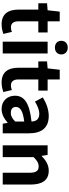

<svg xmlns="http://www.w3.org/2000/svg" viewBox="745 -1596 865 2395"><g transform="rotate(90 1177.5 -398.5)"><path d="M284 14C333 14 372 2 403 -7L378 -114C363 -108 341 -102 323 -102C273 -102 246 -132 246 -196V-444H385V-560H246V-711H125L108 -560L21 -553V-444H100V-195C100 -71 151 14 284 14Z M500 0H647V-560H500ZM574 -651C624 -651 659 -682 659 -731C659 -779 624 -811 574 -811C522 -811 489 -779 489 -731C489 -682 522 -651 574 -651Z M1009 14C1058 14 1097 2 1128 -7L1103 -114C1088 -108 1066 -102 1048 -102C998 -102 971 -132 971 -196V-444H1110V-560H971V-711H850L833 -560L746 -553V-444H825V-195C825 -71 876 14 1009 14Z M1339 14C1404 14 1460 -17 1508 -60H1513L1523 0H1643V-327C1643 -489 1570 -574 1428 -574C1340 -574 1260 -540 1195 -500L1247 -402C1299 -433 1349 -456 1401 -456C1470 -456 1494 -414 1496 -359C1271 -335 1174 -272 1174 -153C1174 -57 1239 14 1339 14ZM1388 -101C1345 -101 1314 -120 1314 -164C1314 -215 1359 -252 1496 -268V-156C1461 -121 1430 -101 1388 -101Z M1793 0H1940V-385C1981 -426 2011 -448 2056 -448C2111 -448 2135 -418 2135 -331V0H2282V-349C2282 -490 2230 -574 2109 -574C2033 -574 1976 -534 1927 -486H1924L1913 -560H1793Z"/></g></svg>

Font: Noto Sans CJK TC
Style: Bold
Weight: 700
Designer: Ryoko NISHIZUKA 西塚涼子 (kana, bopomofo & ideographs); Paul D. Hunt (Latin, Greek & Cyrillic); Sandoll Communications 산돌커뮤니
Foundry: Adobe
Version: Version 2.004;hotconv 1.0.118;makeotfexe 2.5.65603